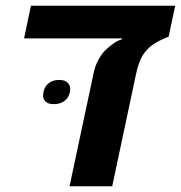

<svg xmlns="http://www.w3.org/2000/svg" viewBox="-20 -650 631 670"><path d="M591.3 -629.9 568.4 -522Q546.9 -514.2 520.5 -499Q492.2 -481 477.5 -456.1Q462.9 -431.2 454.6 -391.1L371.6 0H222.7L306.6 -394.5Q312 -421.4 324.5 -443.4Q336.9 -465.3 350.6 -477.5Q378.9 -503.4 397 -509.8L405.3 -512.7L406.2 -516.1H64L87.9 -629.9ZM150.4 -359.9Q165 -371.1 186.3 -371.1Q207.5 -371.1 216.3 -361.1Q225.1 -351.1 225.1 -342.3Q225.1 -313.5 205.1 -297.9Q189.9 -286.6 168.5 -286.6Q147 -286.6 138.7 -295.9Q130.4 -305.2 130.4 -314Q130.4 -344.7 150.4 -359.9Z"/></svg>

Font: Open Sans Hebrew
Style: Bold Italic
Weight: 700
Italic angle: -12°
Foundry: Ascender Corporation, Yanek Iontef
Version: Version 2.001;PS 002.001;hotconv 1.0.70;makeotf.lib2.5.58329